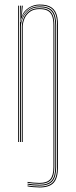

<svg xmlns="http://www.w3.org/2000/svg" viewBox="-20 -625 333 845"><path d="M154.2 200Q143 200 126.1 198.6Q109.2 197.2 101.2 195V191Q110 193.2 126.6 194.6Q143.2 196 154.2 196Q195.5 196 213.4 176Q231.2 156 231.2 110V-514Q231.2 -537.2 226.9 -553.9Q222.5 -570.5 213.4 -580.9Q204.2 -591.2 189.6 -596.1Q175 -601 154.2 -601Q126.2 -601 104.6 -585.6Q83 -570.2 74 -542.5H72L75.8 -600H80V-596.2L75.8 -555.5H76.8Q85.5 -577.8 107.4 -591.4Q129.2 -605 154.2 -605Q171.8 -605 185 -601.8Q198.2 -598.5 207.8 -591.6Q217.2 -584.8 223.4 -574.1Q229.5 -563.5 232.4 -548.5Q235.2 -533.5 235.2 -514V110Q235.2 158.2 216.5 179.1Q197.8 200 154.2 200ZM60 0V-600H64V0ZM154.2 184Q142.8 184 126.6 182.6Q110.5 181.2 101.2 179.5V175.5Q110.5 177.2 126.5 178.6Q142.5 180 154.2 180Q187 180 201.1 163.8Q215.2 147.5 215.2 110V-514Q215.2 -539.5 209.1 -555.1Q203 -570.8 189.5 -577.9Q176 -585 154.2 -585Q127.5 -585 111.4 -572.9Q95.2 -560.8 87.9 -543.1Q80.5 -525.5 80 -508.8V0H76V-508.8Q76.5 -525.8 84 -544.4Q91.5 -563 108.5 -576Q125.5 -589 154.2 -589Q171.8 -589 184.1 -584.8Q196.5 -580.5 204.2 -571.5Q212 -562.5 215.6 -548.2Q219.2 -534 219.2 -514V110Q219.2 149.5 204.2 166.8Q189.2 184 154.2 184ZM154.2 192Q144 192 127 190.8Q110 189.5 101.2 187.2V183.2Q110 185 126.4 186.5Q142.8 188 154.2 188Q191.2 188 207.2 169.9Q223.2 151.8 223.2 110V-514Q223.2 -556.5 207.2 -574.8Q191.2 -593 154.2 -593Q124.8 -593 106.8 -579Q88.8 -565 80.6 -545.4Q72.5 -525.8 72 -508.8V0H68V-600H72L70 -527.8H72Q77.8 -556.5 99.4 -576.8Q121 -597 154.2 -597Q193.5 -597 210.4 -577.8Q227.2 -558.5 227.2 -514V110Q227.2 153.8 210.4 172.9Q193.5 192 154.2 192Z"/></svg>

Font: Big Shoulders Inline Display Thin Thin
Style: Regular
Weight: 250
Version: Version 2.002